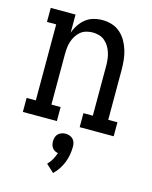

<svg xmlns="http://www.w3.org/2000/svg" viewBox="-116 -604 733 927"><g transform="rotate(15 250.0 -140.5)"><path d="M23 0V-70H69V-450H23V-520H147V-429Q154 -450 166.5 -469Q179 -488 196.5 -502Q214 -516 236 -522Q258 -528 281 -528Q305 -528 328.5 -520.5Q352 -513 370 -497Q388 -481 400 -460Q412 -439 419 -415.5Q426 -392 428.5 -368Q431 -344 431 -320V-70H477V0H307V-70H354V-320Q354 -336 352 -352.5Q350 -369 345 -384.5Q340 -400 331.5 -414Q323 -428 310.5 -438.5Q298 -449 282 -453.5Q266 -458 250 -458Q234 -458 218 -453.5Q202 -449 189.5 -438.5Q177 -428 168.5 -414Q160 -400 155 -384.5Q150 -369 148.5 -352.5Q147 -336 147 -320V-70H193V0ZM240 247 201 211Q214 198 223 182Q232 166 238 148Q229 147 221.5 142.5Q214 138 209 131Q204 124 202 115.5Q200 107 200 99Q200 89 203 79Q206 69 213 62Q220 55 230 51.5Q240 48 250 48Q260 48 270 51.5Q280 55 287 62Q294 69 297 79Q300 89 300 99Q300 119 296.5 139.5Q293 160 285.5 179Q278 198 266.5 215.5Q255 233 240 247Z"/></g></svg>

Font: Iosevka Curly Slab
Style: Regular
Weight: 400
Monospace: yes
Designer: Belleve Invis
Foundry: Belleve Invis
Version: Version 22.1.2; ttfautohint (v1.8.4)